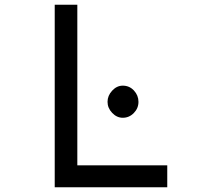

<svg xmlns="http://www.w3.org/2000/svg" viewBox="-20 -788 934 807"><path d="M432 -360Q432 -386 451.5 -407Q471 -428 496 -428Q524 -428 543 -407.5Q562 -387 562 -360Q562 -333 542.5 -313Q523 -293 496 -293Q471 -293 451.5 -313.5Q432 -334 432 -360ZM210 -768H305V-93H683V-1H210Z"/></svg>

Font: 카카오 큰글씨 ExtraBold
Style: Regular
Weight: 800
Designer: Park Young-rak; Lee Sang-min; Kim Jung-jin; Min Bon; Park Min-gyu;
Foundry: Kakao Corporation
Version: Version 2.003